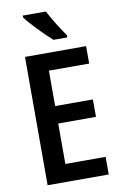

<svg xmlns="http://www.w3.org/2000/svg" viewBox="-101 -995 666 1052"><g transform="rotate(-10 232.0 -469.5)"><path d="M76 0V-714H416V-617H192V-420H402V-323H192V-98H416V0ZM323 -791V-779H246Q215 -806 168.5 -854Q122 -902 103 -929V-939H232Q247 -909 274 -865.5Q301 -822 323 -791Z"/></g></svg>

Font: Noto Sans Display Medium Narrow
Style: Regular
Weight: 500
Width: 4
Designer: Monotype Design team
Foundry: Monotype Imaging Inc.
Version: Version 1.000